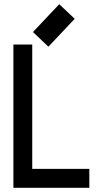

<svg xmlns="http://www.w3.org/2000/svg" viewBox="-20 -896 490 916"><path d="M210.9 -673.3 137.2 -743.2 262.7 -876 336.4 -806.2ZM133.8 -90.3H406.2V0H43.9V-683.6H133.8Z"/></svg>

Font: Anka/Coder Narrow
Style: Bold
Weight: 700
Width: 3
Monospace: yes
Version: Version 001.100